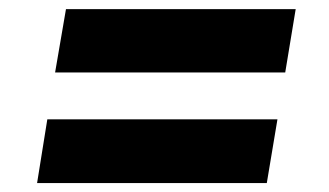

<svg xmlns="http://www.w3.org/2000/svg" viewBox="-20 -504 724 422"><path d="M101.1 -344.7 125 -483.9H629.9L606.9 -344.7ZM61.5 -101.6 84 -241.7H589.8L566.4 -101.6Z"/></svg>

Font: Inter 16pt ExtraBold
Style: Italic
Weight: 800
Italic angle: -9.3988°
Version: Version 4.001;git-66647c0bb